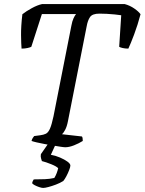

<svg xmlns="http://www.w3.org/2000/svg" viewBox="-20 -724 711 944"><path d="M301 0Q294 0 278 -2.5Q262 -5 241 -8.5Q220 -12 198.5 -16Q177 -20 160 -24Q143 -28 135 -31Q137 -39 141 -45.5Q145 -52 148 -55L178 -59Q194 -61 205.5 -66.5Q217 -72 225.5 -91Q234 -110 243 -152L331 -598Q335 -620 341.5 -634Q348 -648 354 -655H186L134 -494Q129 -491 115.5 -488Q102 -485 86 -485Q84 -508 83.5 -551.5Q83 -595 90 -654Q109 -669 136.5 -684Q164 -699 187 -704H593Q619 -697 640.5 -682Q662 -667 671 -654Q657 -601 639.5 -554.5Q622 -508 611 -485Q595 -485 582.5 -488Q570 -491 566 -494L576 -649Q563 -651 544 -653Q525 -655 505 -656Q485 -657 469 -657Q434 -657 422.5 -640Q411 -623 406 -594L314 -128Q309 -102 300.5 -86Q292 -70 285 -64L383 -53Q385 -50 386 -45Q387 -40 387 -31Q368 -19 344 -9.5Q320 0 301 0ZM192 200Q185 200 173 196Q161 192 150.5 186.5Q140 181 138 176Q140 169 141 166.5Q142 164 146 158Q176 158 200.5 157Q225 156 247 151Q254 140 259 126.5Q264 113 266 103Q258 94 232 83.5Q206 73 186 68Q185 64 182 55Q179 46 181 34Q192 19 205 -0.5Q218 -20 232 -37H264L230 37Q253 41 275 50.5Q297 60 311.5 70.5Q326 81 326 90Q326 97 320 112.5Q314 128 306 143Q298 158 291 166Q275 176 255 183.5Q235 191 218 195.5Q201 200 192 200Z"/></svg>

Font: Texturina 12pt Light
Style: Italic
Weight: 300
Italic angle: -11°
Designer: Guillermo Torres Carreño
Foundry: Omnibus-Type
Version: Version 1.002